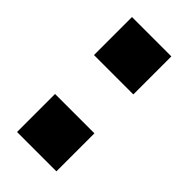

<svg xmlns="http://www.w3.org/2000/svg" viewBox="-170 -554 600 600"><g transform="rotate(45 130.0 -254.0)"><path d="M35 -168V0H209V-168ZM35 -340H209V-508H35Z"/></g></svg>

Font: Kreadon Extra Bold
Style: Regular
Weight: 800
Designer: kohakuno
Foundry: StudioGnu
Version: Version 1.000;Glyphs 3.1.2 (3151)